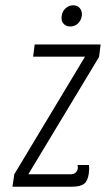

<svg xmlns="http://www.w3.org/2000/svg" viewBox="-20 -705 400 725"><path d="M105 -491H301L34 -47L27 0H251Q283 0 297 -10.5Q311 -21 315 -48Q316 -56 316.5 -63.5Q317 -71 316 -82H273Q274 -71 274 -70Q272 -59 265.5 -53Q259 -47 246 -47H87L354 -490L360 -537H111ZM245 -605Q262 -605 274 -616Q286 -627 289 -645Q291 -662 282 -673.5Q273 -685 256 -685Q240 -685 227.5 -673.5Q215 -662 213 -645Q210 -627 219.5 -616Q229 -605 245 -605Z"/></svg>

Font: Secuela ExtLt
Style: Italic
Weight: 200
Italic angle: -8°
Designer: Fernando Haro
Foundry: deFharo
Version: Version 1.704